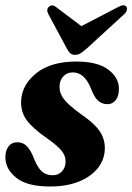

<svg xmlns="http://www.w3.org/2000/svg" viewBox="-24 -686 493 716"><path d="M172 -32.5Q194 -32.5 207.2 -47Q220.5 -61.5 220.5 -83.5Q221 -104.5 206.2 -123.2Q191.5 -142 150.5 -171Q97.5 -207.5 74.8 -239Q52 -270.5 55 -313.5Q59.5 -372.5 113.2 -414.5Q167 -456.5 260.5 -456.5Q339 -456.5 378.8 -427.2Q418.5 -398 419.5 -356.5Q419.5 -328 407.8 -312.8Q396 -297.5 376.5 -297.5Q356 -297.5 341.2 -311Q326.5 -324.5 313.5 -360Q289.5 -416 247.5 -416Q225.5 -416 211.8 -400.8Q198 -385.5 198 -362Q197.5 -339 213.8 -317Q230 -295 279 -259.5Q336.5 -220 354 -186.5Q371.5 -153 365.5 -114.5Q356.5 -59.5 302 -25Q247.5 9.5 162.5 9.5Q77 9.5 36.5 -23.2Q-4 -56 -4 -99.5Q-4 -124.5 7.8 -140Q19.5 -155.5 41 -155.5Q63 -155.5 77.5 -139.5Q92 -123.5 104.5 -90.5Q118 -58 133.8 -45.2Q149.5 -32.5 172 -32.5ZM300 -505.5Q287.5 -495 277.8 -488.2Q268 -481.5 256 -481.5Q244 -481.5 237.5 -487.8Q231 -494 225 -505.5L156 -634Q147 -651.5 159.5 -661.5Q171.5 -671.5 186 -659L279.5 -588.5L415 -659Q438.5 -672 447 -661.5Q450.5 -657 449 -648.8Q447.5 -640.5 438 -632Z"/></svg>

Font: Fraunces 144pt Soft
Style: Bold Italic
Weight: 700
Italic angle: -16°
Version: Version 1.000;[b76b70a41]